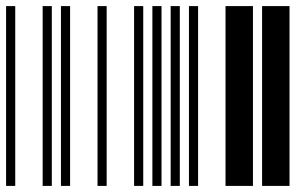

<svg xmlns="http://www.w3.org/2000/svg" viewBox="-20 -610 1000 630"><path d="M0 0V-590H30V0ZM120 0V-590H150V0ZM180 0V-590H210V0ZM300 0V-590H330V0ZM420 0V-590H450V0ZM480 0V-590H510V0ZM540 0V-590H570V0ZM600 0V-590H630V0ZM720 0V-590H810V0ZM840 0V-590H930V0Z"/></svg>

Font: Libre Barcode 39 Extended
Style: Regular
Weight: 400
Version: Version 1.005; ttfautohint (v1.8.3)